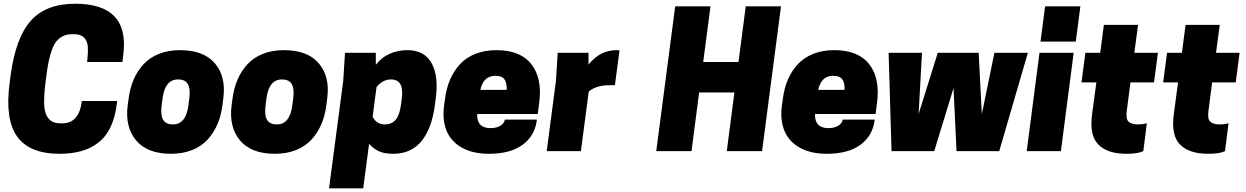

<svg xmlns="http://www.w3.org/2000/svg" viewBox="-20 -814 6710 1034"><path d="M230 -408.2 225.1 -370.1Q216.3 -301.3 217.8 -252.4Q219.2 -203.6 240.5 -176.8Q261.7 -149.9 305.2 -149.9H315.9Q405.8 -149.9 420.9 -270H610.8L609.9 -261.2Q601.6 -186.5 576.9 -133.1Q552.2 -79.6 511.7 -47.6Q471.2 -15.6 419.2 -0.7Q367.2 14.2 299.8 14.2Q139.6 14.2 72.5 -78.4Q5.4 -170.9 32.2 -370.1L37.1 -408.2Q64.5 -611.3 146.2 -702.6Q228 -793.9 384.8 -793.9Q679.2 -793.9 644 -519L639.2 -480H449.2Q454.6 -525.4 453.1 -558.8Q451.7 -592.3 433.3 -611.1Q415 -629.9 378.9 -629.9H368.2Q340.3 -629.9 319.1 -619.4Q297.9 -608.9 283.7 -591.3Q269.5 -573.7 259 -543.9Q248.5 -514.2 242.2 -483.4Q235.8 -452.6 230 -408.2Z M1182.6 -284.2 1177.7 -246.1Q1170.4 -189.9 1150.4 -143.6Q1130.4 -97.2 1097.2 -61.3Q1064 -25.4 1013.9 -5.6Q963.9 14.2 900.9 14.2Q773.4 14.2 713.1 -57.6Q652.8 -129.4 667.5 -246.1L672.9 -284.2Q680.2 -340.3 700.2 -386.5Q720.2 -432.6 753.4 -468.5Q786.6 -504.4 836.7 -524.2Q886.7 -543.9 949.7 -543.9Q1077.1 -543.9 1137.7 -472.4Q1198.2 -400.9 1182.6 -284.2ZM855.5 -284.2 850.6 -246.1Q843.8 -194.8 858.2 -169.4Q872.6 -144 911.6 -144Q981.4 -144 994.6 -246.1L999.5 -284.2Q1006.3 -335.4 991.9 -360.8Q977.5 -386.2 938.5 -386.2Q868.7 -386.2 855.5 -284.2Z M1742.2 -284.2 1737.3 -246.1Q1730 -189.9 1710 -143.6Q1689.9 -97.2 1656.7 -61.3Q1623.5 -25.4 1573.5 -5.6Q1523.4 14.2 1460.4 14.2Q1333 14.2 1272.7 -57.6Q1212.4 -129.4 1227.1 -246.1L1232.4 -284.2Q1239.7 -340.3 1259.8 -386.5Q1279.8 -432.6 1313 -468.5Q1346.2 -504.4 1396.2 -524.2Q1446.3 -543.9 1509.3 -543.9Q1636.7 -543.9 1697.3 -472.4Q1757.8 -400.9 1742.2 -284.2ZM1415 -284.2 1410.2 -246.1Q1403.3 -194.8 1417.7 -169.4Q1432.1 -144 1471.2 -144Q1541 -144 1554.2 -246.1L1559.1 -284.2Q1565.9 -335.4 1551.5 -360.8Q1537.1 -386.2 1498 -386.2Q1428.2 -386.2 1415 -284.2Z M1936 200.2H1752L1828.6 -379.9L1837.9 -529.8H2003.9V-464.8Q2032.7 -503.4 2077.1 -523.7Q2121.6 -543.9 2173.8 -543.9Q2264.6 -543.9 2303.7 -475.1Q2342.8 -406.2 2326.7 -284.2L2321.8 -246.1Q2314 -187.5 2297.4 -141.1Q2280.8 -94.7 2254.2 -59.3Q2227.5 -23.9 2188.2 -4.9Q2148.9 14.2 2099.6 14.2Q2046.9 14.2 2017.6 -0.7Q1988.3 -15.6 1967.8 -40ZM2007.8 -345.2 1986.8 -185.1Q2007.8 -144 2052.7 -144Q2089.8 -144 2110.8 -169.2Q2131.8 -194.3 2138.7 -246.1L2144 -284.2Q2157.2 -386.2 2085.9 -386.2Q2041 -386.2 2007.8 -345.2Z M2876 -200.2H2549.8Q2547.4 -124 2621.6 -124Q2654.8 -124 2675.5 -137.2Q2696.3 -150.4 2698.7 -169.9H2871.6L2870.6 -163.1Q2858.9 -81.1 2793.2 -33.4Q2727.5 14.2 2613.8 14.2Q2523.9 14.2 2465.3 -20Q2406.7 -54.2 2384 -112.1Q2361.3 -169.9 2371.6 -246.1L2377 -284.2Q2384.3 -340.3 2404.3 -386.5Q2424.3 -432.6 2457.5 -468.5Q2490.7 -504.4 2540.8 -524.2Q2590.8 -543.9 2653.8 -543.9Q2782.7 -543.9 2842 -467.8Q2901.4 -391.6 2883.8 -259.8ZM2647.9 -405.8Q2583.5 -405.8 2566.9 -330.1H2709Q2710.4 -369.1 2696.3 -387.5Q2682.1 -405.8 2647.9 -405.8Z M3301.3 -543.9Q3311.5 -543.9 3316.4 -543L3291.5 -355H3261.2Q3220.2 -355 3191.7 -344.2Q3163.1 -333.5 3150.4 -319.8L3108.4 0H2924.3L2974.1 -379.9L2983.4 -529.8H3149.4V-465.8Q3210.4 -543.9 3301.3 -543.9Z M3996.1 -779.8H4186L4084 0H3894L3935.1 -315.9H3745.1L3704.1 0H3514.2L3616.2 -779.8H3806.2L3767.1 -480H3957Z M4695.3 -200.2H4369.1Q4366.7 -124 4440.9 -124Q4474.1 -124 4494.9 -137.2Q4515.6 -150.4 4518.1 -169.9H4690.9L4689.9 -163.1Q4678.2 -81.1 4612.5 -33.4Q4546.9 14.2 4433.1 14.2Q4343.3 14.2 4284.7 -20Q4226.1 -54.2 4203.4 -112.1Q4180.7 -169.9 4190.9 -246.1L4196.3 -284.2Q4203.6 -340.3 4223.6 -386.5Q4243.7 -432.6 4276.9 -468.5Q4310.1 -504.4 4360.1 -524.2Q4410.2 -543.9 4473.1 -543.9Q4602.1 -543.9 4661.4 -467.8Q4720.7 -391.6 4703.1 -259.8ZM4467.3 -405.8Q4402.8 -405.8 4386.2 -330.1H4528.3Q4529.8 -369.1 4515.6 -387.5Q4501.5 -405.8 4467.3 -405.8Z M5115.2 -339.8 5011.2 0H4781.2L4765.6 -529.8H4945.3L4927.2 -200.2L5030.3 -529.8H5250.5L5267.6 -200.2L5335.4 -529.8H5515.6L5361.3 0H5131.3Z M5509.3 0 5578.1 -529.8H5762.2L5693.4 0ZM5798.3 -779.8 5773.4 -589.8H5583.5L5608.4 -779.8Z M6088.9 -529.8H6215.8L6194.8 -370.1H6067.9L6047.9 -214.8Q6042.5 -172.9 6058.1 -158.4Q6073.7 -144 6108.9 -144Q6120.1 -144 6136.2 -146.2Q6152.3 -148.4 6156.2 -149.9L6137.2 0Q6108.9 14.2 6045.9 14.2Q5944.8 14.2 5895.8 -34.9Q5846.7 -84 5860.8 -194.8L5884.3 -370.1H5804.2L5825.2 -529.8H5905.3L5924.8 -680.2H6108.9Z M6528.8 -529.8H6655.8L6634.8 -370.1H6507.8L6487.8 -214.8Q6482.4 -172.9 6498 -158.4Q6513.7 -144 6548.8 -144Q6560.1 -144 6576.2 -146.2Q6592.3 -148.4 6596.2 -149.9L6577.1 0Q6548.8 14.2 6485.8 14.2Q6384.8 14.2 6335.7 -34.9Q6286.6 -84 6300.8 -194.8L6324.2 -370.1H6244.1L6265.1 -529.8H6345.2L6364.7 -680.2H6548.8Z"/></svg>

Font: Cooper Hewitt
Style: Heavy Italic
Weight: 714
Designer: Village Type and Design LLC
Foundry: Cooper Hewitt Smithsonian Design Museum
Version: 1.000